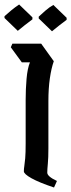

<svg xmlns="http://www.w3.org/2000/svg" viewBox="-35 -833 316 853"><path d="M205 0Q139 -22 105 -41Q71 -60 71 -72Q71 -83 73 -95Q75 -107 77 -130Q79 -153 79 -196V-389Q79 -437 83 -483Q87 -529 98 -556H62L13 -623L20 -639H148L204 -561Q193 -530 186.5 -485Q180 -440 180 -384V-174Q180 -131 177.5 -105.5Q175 -80 175 -66Q175 -49 218 -29ZM44 -696 -15 -753V-761Q-2 -773 15 -787Q32 -801 50 -813L109 -756V-747Q93 -735 75.5 -721.5Q58 -708 44 -696ZM196 -694 137 -751V-759Q150 -771 167 -786Q184 -801 202 -811L261 -754V-745Q245 -733 227.5 -719.5Q210 -706 196 -694Z"/></svg>

Font: Jaini
Style: Regular
Weight: 400
Designer: Maithili Shingre, Girish Dalvi (Devanagari), Taresh Vohra (Latin)
Foundry: Ek Type
Version: Version 2.000; ttfautohint (v1.8.4.7-5d5b)